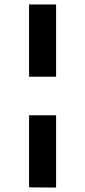

<svg xmlns="http://www.w3.org/2000/svg" viewBox="-20 -823 385 866"><path d="M111 -803H233V-477H111ZM111 -303H233V23L111 22Z"/></svg>

Font: Tiejili SC
Style: Regular
Weight: 400
Designer: Buernia
Foundry: Ershou Xiaoxi Press
Version: Version 1.100